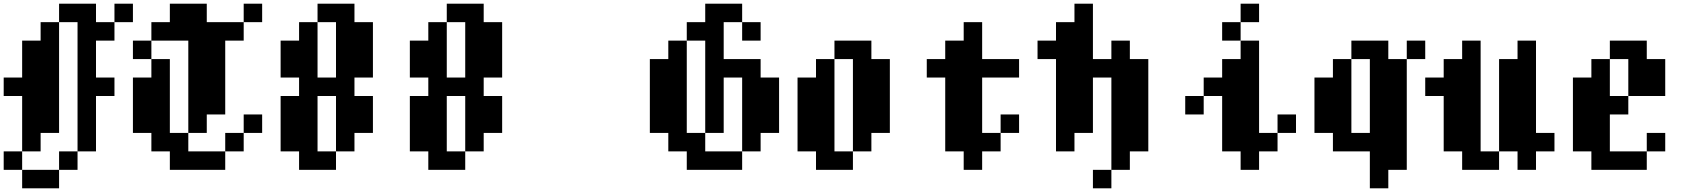

<svg xmlns="http://www.w3.org/2000/svg" viewBox="-20 -820 9140 1040"><path d="M300 -700V-800H500V-700H600V-600H500V-400H600V-300H500V0H400V-700ZM0 100V0H100V100ZM0 -300V-400H100V-600H200V-700H300V-100H200V0H100V-300ZM100 200V100H300V200ZM300 100V0H400V100ZM600 -700V-800H700V-700Z M800 -700H900V-800H1100V-700H1300V-600H1200V-200H1100V-100H1000V-600H800ZM700 -100V-400H800V-500H900V-100H1000V0H1200V100H900V0H800V-100ZM700 -500V-600H800V-500ZM1200 0V-100H1300V0ZM1300 -100V-200H1400V-100ZM1300 -700V-800H1400V-700Z M1700 0H1800V100H1600V0H1500V-300H1600V-400H1500V-600H1600V-700H1700V-400H1800V-700H1700V-800H1900V-700H2000V-400H1900V-300H2000V-100H1900V0H1800V-300H1700Z M2400 0H2500V100H2300V0H2200V-300H2300V-400H2200V-600H2300V-700H2400V-400H2500V-700H2400V-800H2600V-700H2700V-400H2600V-300H2700V-100H2600V0H2500V-300H2400Z M3900 -400V-100H3800V-600H3700V-700H3800V-800H4000V-700H3900V-500H4100V-400H4200V-100H4100V0H4000V-400ZM3500 -100V-500H3600V-600H3700V-100H3800V0H4000V100H3700V0H3600V-100ZM4000 -600V-700H4100V-600Z M4700 0H4600V-500H4500V-600H4700V-500H4800V-100H4700ZM4300 0V-400H4400V-500H4500V0H4600V100H4400V0Z M5300 0V100H5200V0H5100V-400H5000V-500H5100V-600H5200V-700H5300V-500H5500V-400H5300V-100H5400V0ZM5400 -100V-200H5500V-100Z M5900 -500H6000V-600H6100V-500H6200V0H6100V100H6000V-400H5900V-100H5800V0H5700V-500H5600V-600H5700V-700H5800V-800H5900ZM5900 200V100H6000V200Z M6800 0V100H6700V0H6600V-300H6500V-400H6600V-500H6700V-600H6800V-100H6900V0ZM6400 -200V-300H6500V-200ZM6600 -600V-700H6700V-600ZM6700 -700V-800H6800V-700ZM6900 -100V-200H7000V-100Z M7600 -500V-600H7700V-500ZM7100 -100V-400H7200V-500H7300V-100H7400V-500H7300V-600H7500V-500H7600V100H7500V200H7400V0H7200V-100Z M7700 -300V-400H7800V-500H7900V-600H8000V0H8100V100H7900V0H7800V-300ZM8100 0V-500H8200V-600H8300V-100H8400V0H8300V100H8200V0Z M8800 -200H8700V0H8900V100H8600V0H8500V-400H8600V-500H8700V-300H8800ZM8700 -500V-600H8900V-500H9000V-300H8800V-500ZM8900 0V-100H9000V0Z"/></svg>

Font: FT88 Gothique
Style: Regular
Weight: 400
Designer: Ange Degheest & Oriane Charvieux
Foundry: Velvetyne Type Foundry
Version: Version 1.000;FEAKit 1.0